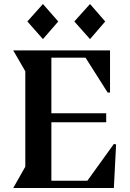

<svg xmlns="http://www.w3.org/2000/svg" viewBox="-20 -936 648 956"><path d="M116.2 -829.1 193.8 -916 270 -829.1 193.8 -741.2ZM350.1 -829.1 428.2 -916 503.9 -829.1 428.2 -741.2ZM546.9 0H45.9L106 -106V-581.1L45.9 -685.1H527.8V-475.1H516.1L405.8 -648.9H235.8V-372.1H508.8V-327.1H235.8V-36.1H415L546.9 -219.2L558.1 -216.8Z"/></svg>

Font: Bluu Next
Style: Bold
Weight: 700
Designer: Jean-Baptiste Morizot, Igor Stepanchenko (Cyrillic)
Foundry: Igor Stepanchenko
Version: Version 1.005